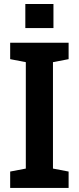

<svg xmlns="http://www.w3.org/2000/svg" viewBox="-20 -920 386 940"><path d="M29.8 0V-80.1L106.4 -94.7V-615.7L29.8 -630.4V-710.9H315.9V-630.4L239.3 -615.7V-94.7L315.9 -80.1V0ZM104 -782.7V-900.4H241.7V-782.7Z"/></svg>

Font: Roboto Slab SemiBold
Style: Regular
Weight: 600
Designer: Google
Version: Version 2.001; ttfautohint (v1.8.3)